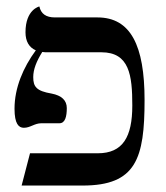

<svg xmlns="http://www.w3.org/2000/svg" viewBox="-20 -575 514 595"><path d="M390 -248C390 -151 361 -100 283 -100H73L47 0H236C402 0 428 -84 428 -265C428 -434 385 -521 282 -521H150C123 -521 107 -532 102 -555C102 -555 59 -546 59 -475C59 -447 70 -428 91 -419C52 -366 25 -303 25 -238C25 -191 38 -179 54 -179C74 -179 87 -193 108 -193H164C182 -193 187 -214 187 -240C187 -264 171 -279 140 -285C93 -293 83 -306 83 -336C83 -360 93 -385 111 -414C116 -413 122 -413 128 -413H294C381 -413 390 -342 390 -248Z"/></svg>

Font: Libertinus Sans
Style: Regular
Weight: 400
Designer: Philipp H. Poll, Khaled Hosny
Foundry: Caleb Maclennan
Version: Version 7.050;RELEASE